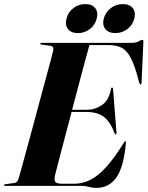

<svg xmlns="http://www.w3.org/2000/svg" viewBox="-36 -910 723 940"><path d="M362.5 0H-10.5Q-16.5 0 -16.5 -3.5Q-16.5 -7.5 -10 -8L33 -14Q42.5 -15 47.5 -21.2Q52.5 -27.5 55.5 -37.5Q59.5 -50.5 69.8 -87.8Q80 -125 94.5 -178.2Q109 -231.5 125.5 -292.5Q142 -353.5 158.2 -414.2Q174.5 -475 188.8 -527.2Q203 -579.5 212.5 -615.5Q222 -651.5 224.5 -662Q229 -683.5 209.5 -686L167.5 -691.5Q161 -692 161 -696Q161 -700 167 -700H602.5Q631 -700 643 -707.5Q655 -715 660.5 -715Q666.5 -715 666 -706L657 -507Q656.5 -496 652.5 -496Q648.5 -496 645.5 -505.5Q626 -582.5 606.5 -622Q587 -661.5 560.8 -675.5Q534.5 -689.5 495 -689.5H402Q397.5 -675 384.5 -626.8Q371.5 -578.5 353.8 -511.5Q336 -444.5 317 -372.5H388.5Q428.5 -372.5 462.5 -395.2Q496.5 -418 507.5 -474.5Q508.5 -481.5 512.5 -481.5Q517 -481.5 517.5 -473.5L534 -264.5Q535 -252.5 531.5 -252Q527.5 -251 524.5 -258.5Q505 -311.5 473.8 -336.8Q442.5 -362 385.5 -362H314.5Q295.5 -291 278.5 -225.5Q261.5 -160 249.2 -113.5Q237 -67 233.5 -52.5Q228 -27.5 235.2 -19Q242.5 -10.5 269.5 -10.5H327.5Q368.5 -10.5 406.5 -29.5Q444.5 -48.5 484.2 -92.5Q524 -136.5 570.5 -211.5Q575 -219 577.5 -219Q581.5 -219 580.5 -210.5Q570 -92.5 533.8 -41.2Q497.5 10 435.5 10Q416.5 10 399.8 5Q383 0 362.5 0ZM345.5 -748Q312 -748 296.8 -767.8Q281.5 -787.5 289.5 -819Q297.5 -850.5 323 -870.2Q348.5 -890 382 -890Q415 -890 430.2 -870.2Q445.5 -850.5 437.5 -819Q429.5 -787.5 404 -767.8Q378.5 -748 345.5 -748ZM528.5 -748Q495.5 -748 479.8 -767.8Q464 -787.5 472 -819Q480.5 -850 506.2 -870Q532 -890 565 -890Q598.5 -890 614 -870.2Q629.5 -850.5 621.5 -819Q613.5 -787.5 587.8 -767.8Q562 -748 528.5 -748Z"/></svg>

Font: Fraunces 144pt S000
Style: Bold Italic
Weight: 700
Italic angle: -16°
Version: Version 1.000; ttfautohint (v1.8.3)